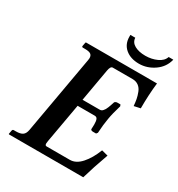

<svg xmlns="http://www.w3.org/2000/svg" viewBox="-188 -926 975 1050"><g transform="rotate(30 299.5 -401.5)"><path d="M24.9 0 22.9 -2 26.9 -23.9Q28.3 -33.2 36.1 -33.2H48.8Q78.1 -33.2 91.8 -43Q105.5 -52.7 109.9 -77.1L196.8 -568.8Q198.2 -574.2 198.2 -581.1Q198.2 -598.1 187.5 -605.5Q176.8 -612.8 151.9 -612.8H138.2Q130.4 -612.8 131.8 -621.1L136.2 -644L139.2 -646H586.9Q578.1 -571.3 578.1 -483.9L538.1 -475.1Q536.1 -498.5 532.7 -516.6Q529.3 -534.7 521.2 -555.7Q513.2 -576.7 497.3 -588.4Q481.4 -600.1 459 -600.1H334Q320.3 -600.1 314.9 -570.8L278.8 -365.2H387.2Q393.1 -365.2 397.9 -367.4Q402.8 -369.6 407.2 -375.2Q411.6 -380.9 414.6 -385.3Q417.5 -389.6 421.6 -400.1Q425.8 -410.6 427.7 -416.5Q429.7 -422.4 434.1 -436Q434.1 -439.5 439.2 -443.1Q444.3 -446.8 451.2 -446.8H471.2L475.1 -437Q458 -380.4 452.1 -344.2Q444.8 -302.7 441.9 -251L435.1 -242.2H415Q407.7 -242.2 403.8 -245.4Q399.9 -248.5 400.9 -252Q401.9 -262.2 401.9 -279.8Q401.9 -301.8 397.2 -312.5Q392.6 -323.2 379.9 -323.2H272L228 -75.2Q226.1 -60.5 226.1 -59.1Q226.1 -45.9 235.8 -45.9H382.8Q420.9 -45.9 453.9 -82.8Q486.8 -119.6 509.8 -179.2L549.8 -168.9Q515.1 -73.2 494.1 0ZM599.1 -803.2Q586.9 -752 542.5 -720.9Q498 -689.9 446.8 -689.9Q393.6 -689.9 360.8 -717.5Q328.1 -745.1 328.1 -792V-803.2H358.9Q360.4 -774.9 387 -760Q413.6 -745.1 455.1 -745.1Q494.6 -745.1 527.8 -760.3Q561 -775.4 569.8 -803.2Z"/></g></svg>

Font: Linux Libertine
Style: Bold Italic
Weight: 700
Italic angle: -11.5°
Designer: Philipp H. Poll
Foundry: Philipp H. Poll
Version: Version 4.0.5